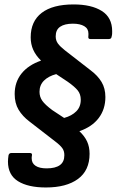

<svg xmlns="http://www.w3.org/2000/svg" viewBox="-20 -711 516 849"><path d="M182.9 118Q104.3 118 59.7 90.3Q15.2 62.6 15.2 3.5Q15.2 -2.9 15.9 -9.7Q16.6 -16.4 17.6 -23.9Q19.9 -34.4 30.1 -34.4H112.4Q123.6 -34.4 121.2 -23.2Q120.2 -18.9 120.2 -16.4Q120.2 -13.9 120.2 -9.9Q120.2 10.8 137.2 22.1Q154.2 33.5 186.3 33.5Q224.9 33.5 244.7 19.2Q264.5 5 264.5 -24.4Q264.8 -43.1 255.4 -56Q246.1 -68.9 224.8 -85L110.2 -173.7Q79.6 -196.8 62.2 -225.8Q44.9 -254.7 44.9 -295.2Q44.9 -348.2 75.3 -386Q105.8 -423.9 161.5 -442.9Q138.3 -465.6 127 -490.8Q115.7 -516 115.7 -545.9Q115.7 -616.7 164.3 -654.1Q212.9 -691.4 305.4 -691.4Q384.2 -691.4 430.1 -662.5Q476 -633.6 476 -573.1Q476 -567.7 475.8 -561.8Q475.6 -556 473.6 -549.2Q472.5 -538.4 461.4 -538.4H379.1Q368.9 -538.4 370.6 -550.2Q371 -553.6 371 -556.4Q371 -559.2 371 -562.6Q371 -584.3 352.5 -595.3Q334 -606.3 302.2 -606.3Q265.9 -606.3 246.1 -592.8Q226.3 -579.4 226.3 -550.3Q226.3 -531.9 236.2 -518.4Q246.1 -504.9 267.1 -488.4L381.3 -399.7Q412.2 -376.6 429.1 -348.5Q446 -320.3 446 -281.9Q446 -228.1 416.5 -189.1Q387 -150.1 331 -130.9Q354.2 -109.1 365.2 -85.2Q376.1 -61.4 376.1 -31.1Q376.1 42.6 324.9 80.3Q273.7 118 182.9 118ZM263.6 -189.5Q297.3 -198.6 317.4 -218.8Q337.5 -238.9 337.1 -271Q336.8 -294.7 323.8 -311Q310.8 -327.3 279.6 -349.4L228.5 -383.3Q194.1 -374.2 174.4 -354.5Q154.7 -334.8 154.7 -304.9Q154.7 -282.7 167.2 -265.1Q179.7 -247.5 211.3 -224Z"/></svg>

Font: Sofia Sans Semi Condensed
Style: Italic
Weight: 400
Italic angle: -9°
Designer: Botio Nikoltchev, Ani Petrova
Foundry: lettersoup
Version: Version 4.101